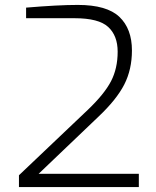

<svg xmlns="http://www.w3.org/2000/svg" viewBox="-20 -760 635 780"><path d="M57 -48 337 -314Q404 -378 431 -430Q458 -482 458 -550Q458 -615 419.5 -650.5Q381 -686 283 -686H86V-729Q216 -740 296 -740Q414 -740 465 -691.5Q516 -643 516 -555Q516 -478 485 -417Q454 -356 380 -286L137 -54H544V0H57Z"/></svg>

Font: Exo Light
Style: Regular
Weight: 300
Designer: Natanael Gama
Foundry: Natanael Gama
Version: Version 1.500; ttfautohint (v1.6)